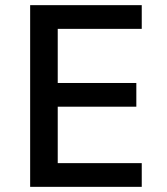

<svg xmlns="http://www.w3.org/2000/svg" viewBox="-20 -725 647 745"><path d="M97 0V-705H530V-613H204V-403H509V-311H204V-92H530V0Z"/></svg>

Font: Nunito Sans 7pt SemiCondensed SemiBold
Style: Regular
Weight: 600
Width: 4
Designer: Vernon Adams
Foundry: Vernon Adams
Version: Version 3.101;gftools[0.9.27]